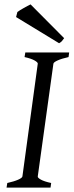

<svg xmlns="http://www.w3.org/2000/svg" viewBox="-20 -854 335 874"><path d="M292 -594.2Q261.2 -587.4 242.7 -579.1Q224.1 -570.8 223.1 -564L151.9 -50.8Q150.9 -44.9 166 -36.4Q181.2 -27.8 212.9 -21L210 0H9.8L13.2 -21Q43.9 -27.8 62.3 -35.9Q80.6 -43.9 82 -50.8L151.9 -564Q152.8 -569.8 137.7 -578.6Q122.6 -587.4 91.8 -594.2L95.2 -615.2H294.9ZM272 -680.2Q265.1 -670.4 261 -666Q256.8 -661.6 249 -657.2L53.2 -776.4L59.1 -799.3Q63.5 -802.7 71.3 -807.6Q79.1 -812.5 87.9 -817.4Q96.7 -822.3 105 -826.7Q113.3 -831.1 119.1 -834L272 -680.2Z"/></svg>

Font: GentiumAlt
Style: Italic
Weight: 400
Italic angle: -7°
Designer: J. Victor Gaultney
Version: Version 1.02; 2005; OFL release